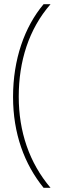

<svg xmlns="http://www.w3.org/2000/svg" viewBox="-20 -734 295 912"><path d="M42 -274C42 -99 96 46 187 158H220C119 39 69 -109 69 -275C69 -443 117 -596 220 -714H187C96 -606 42 -451 42 -274Z"/></svg>

Font: Noto Sans Lao UI Thin
Style: Regular
Weight: 100
Designer: Monotype Design Team
Foundry: Monotype Imaging Inc.
Version: Version 2.000